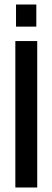

<svg xmlns="http://www.w3.org/2000/svg" viewBox="-20 -831 232 851"><path d="M145 0H48V-649H145ZM141 -713H51V-811H141Z"/></svg>

Font: Gamestation Display
Style: Regular
Weight: 400
Designer: Jonas Hecksher
Foundry: Jonas Hecksher, Playtypeª, e-types AS
Version: Version 1.003